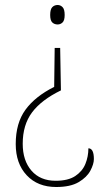

<svg xmlns="http://www.w3.org/2000/svg" viewBox="-20 -561 432 769"><path d="M211 -541Q222 -541 230.5 -532.5Q239 -524 239 -501Q239 -479 230.5 -471Q222 -463 211 -463Q198 -463 189.5 -471Q181 -479 181 -501Q181 -524 189.5 -532.5Q198 -541 211 -541ZM224 -199Q146 -161 108.5 -111Q71 -61 71 15Q71 82 106 122.5Q141 163 203 163Q253 163 281.5 144Q310 125 322 95.5Q334 66 334 33Q356 33 356 76Q356 96 342 122.5Q328 149 295 168.5Q262 188 205 188Q131 188 87 141Q43 94 43 16Q43 -68 82 -121.5Q121 -175 197 -213L199 -369H221Z"/></svg>

Font: Noto Serif Hebrew SemiCondensed Thin
Style: Regular
Weight: 100
Width: 4
Designer: Monotype Design Team
Foundry: Monotype Imaging Inc.
Version: Version 2.004; ttfautohint (v1.8.4.7-5d5b)